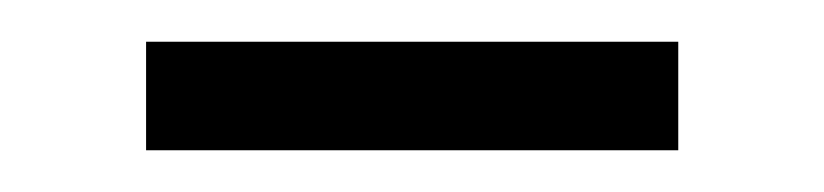

<svg xmlns="http://www.w3.org/2000/svg" viewBox="-20 -662 395 92"><path d="M50 -642H305V-590H50Z"/></svg>

Font: Bai Jamjuree
Style: Regular
Weight: 400
Designer: Katatrad Aksorn Co.,Ltd.
Foundry: Cadson Demak Co.,Ltd.
Version: Version 1.000; ttfautohint (v1.6)